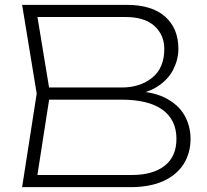

<svg xmlns="http://www.w3.org/2000/svg" viewBox="-20 -770 852 790"><path d="M501 -377 510 -396Q602 -396 657.5 -368.5Q713 -341 738.5 -296.5Q764 -252 764 -199Q764 -140 735.5 -95Q707 -50 652 -25Q597 0 517 0H71L131 -385L71 -750H501Q605 -750 659.5 -701.5Q714 -653 714 -569Q714 -526 693 -484Q672 -442 625.5 -412.5Q579 -383 501 -377ZM130 -25 109 -50H523Q609 -50 657.5 -88Q706 -126 706 -199Q706 -277 648.5 -318.5Q591 -360 478 -360H154V-410H481Q556 -410 606 -450Q656 -490 656 -569Q656 -626 615.5 -663Q575 -700 496 -700H109L130 -725L186 -385Z"/></svg>

Font: Unbounded ExtraLight
Style: Regular
Weight: 250
Designer: Luke Prowse, Jean-Baptiste Morizot, Fátima Lázaro, Florian Runge
Foundry: NaN
Version: Version 1.701;gftools[0.9.28.dev5+ged2979d]